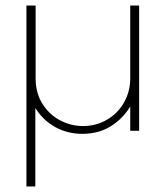

<svg xmlns="http://www.w3.org/2000/svg" viewBox="-20 -470 595 690"><path d="M75 -450H108V-188Q108 -136 132.5 -97Q157 -58 196 -37.5Q235 -17 278 -17Q325 -17 364 -39.5Q403 -62 425.5 -101.5Q448 -141 448 -188V-450H480V0H448V-87Q421 -43 377.5 -16Q334 11 276 11Q223 11 179 -13Q135 -37 107 -82V200H75Z"/></svg>

Font: Poiret One
Style: Regular
Weight: 400
Designer: Denis Masharov (denis.masharov@gmail.com), Cyreal (Charset Expansion)
Foundry: Denis Masharov
Version: Version 1.101